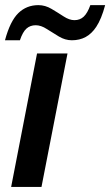

<svg xmlns="http://www.w3.org/2000/svg" viewBox="-27 -740 436 760"><path d="M240.2 -528.3 137.2 0H17.1L119.6 -528.3ZM257.3 -580.6Q231 -580.6 206.1 -595.5Q181.2 -610.4 158.2 -625.2Q135.3 -640.1 114.3 -640.1Q92.8 -640.1 77.9 -627Q63 -613.8 51.8 -580.6H-7.3Q13.2 -656.7 45.7 -688.2Q78.1 -719.7 125 -719.7Q151.9 -719.7 177 -704.8Q202.1 -689.9 224.9 -675Q247.6 -660.2 267.6 -660.2Q289.6 -660.2 304.4 -674.1Q319.3 -688 330.6 -719.7H389.2Q374.5 -664.6 354 -633.8Q335.9 -606.4 312 -593.5Q288.1 -580.6 257.3 -580.6Z"/></svg>

Font: Arimo SemiBold
Style: Italic
Weight: 600
Italic angle: -12°
Version: Version 1.33